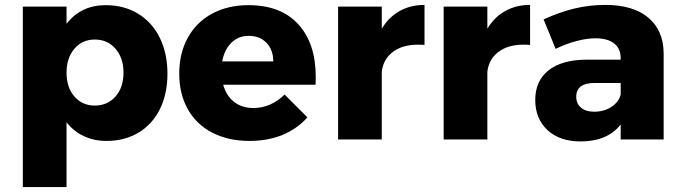

<svg xmlns="http://www.w3.org/2000/svg" viewBox="-20 -568 2775 782"><path d="M662 -268Q662 -186 631.5 -124Q601 -62 544.5 -28Q488 6 414 6Q363 6 321.5 -13.5Q280 -33 251 -70V194H73V-541H251V-471Q310 -547 410 -547Q485 -547 542 -512.5Q599 -478 630.5 -414.5Q662 -351 662 -268ZM483 -272Q483 -332 450.5 -369.5Q418 -407 366 -407Q315 -407 283 -369.5Q251 -332 251 -272Q251 -212 283 -175Q315 -138 366 -138Q418 -138 450.5 -175Q483 -212 483 -272Z M1266 -255Q1266 -234 1265 -223H889Q902 -177 934 -152.5Q966 -128 1012 -128Q1047 -128 1079.5 -142Q1112 -156 1139 -183L1232 -90Q1190 -43 1130.5 -18.5Q1071 6 996 6Q909 6 844 -28Q779 -62 744.5 -124Q710 -186 710 -268Q710 -351 745 -414.5Q780 -478 844 -512.5Q908 -547 992 -547Q1124 -547 1195 -469Q1266 -391 1266 -255ZM1093 -318Q1093 -365 1065.5 -393.5Q1038 -422 993 -422Q951 -422 922.5 -394Q894 -366 885 -318Z M1709 -548V-385Q1700 -386 1682 -386Q1619 -386 1580 -356.5Q1541 -327 1535 -276V0H1357V-541H1535V-451Q1563 -498 1607.5 -523Q1652 -548 1709 -548Z M2139 -548V-385Q2130 -386 2112 -386Q2049 -386 2010 -356.5Q1971 -327 1965 -276V0H1787V-541H1965V-451Q1993 -498 2037.5 -523Q2082 -548 2139 -548Z M2683 -352V0H2508V-61Q2454 8 2345 8Q2259 8 2209.5 -38.5Q2160 -85 2160 -161Q2160 -238 2213.5 -281Q2267 -324 2367 -325H2508V-331Q2508 -370 2481.5 -391Q2455 -412 2405 -412Q2371 -412 2328.5 -401Q2286 -390 2243 -369L2194 -489Q2260 -519 2320.5 -533.5Q2381 -548 2446 -548Q2558 -548 2620 -496.5Q2682 -445 2683 -352ZM2508 -183V-230H2402Q2327 -230 2327 -174Q2327 -146 2346.5 -129.5Q2366 -113 2400 -113Q2440 -113 2470 -132.5Q2500 -152 2508 -183Z"/></svg>

Font: Montserrat V1
Style: Bold
Weight: 700
Designer: Julieta Ulanovsky
Foundry: Julieta Ulanovsky
Version: Version 6.001